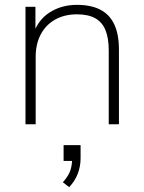

<svg xmlns="http://www.w3.org/2000/svg" viewBox="-20 -512 593 791"><path d="M85 0V-484H126V-366H115Q135 -429 184 -460.5Q233 -492 297 -492Q355 -492 393.5 -472Q432 -452 451 -411Q470 -370 470 -308V0H428V-304Q428 -355 414.5 -388Q401 -421 372 -437Q343 -453 297 -453Q246 -453 207.5 -431.5Q169 -410 148 -370.5Q127 -331 127 -278V0ZM265 259 239 239Q262 213 269.5 191Q277 169 277 144L292 151H242V86H312V140Q312 174 300 204.5Q288 235 265 259Z"/></svg>

Font: Nunito Sans 12pt ExtraLight 12pt ExtraLight
Style: Regular
Weight: 250
Version: Version 3.101;gftools[0.9.27]